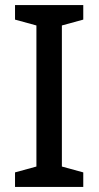

<svg xmlns="http://www.w3.org/2000/svg" viewBox="-20 -734 387 754"><path d="M307 0H39V-57L123 -80V-634L39 -657V-714H307V-657L223 -634V-80L307 -57Z"/></svg>

Font: Noto Sans Kayah Li Medium
Style: Regular
Weight: 500
Designer: Monotype Design Team, Sérgio Martins
Foundry: Monotype Imaging Inc.
Version: Version 2.002; ttfautohint (v1.8.4.7-5d5b)